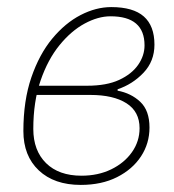

<svg xmlns="http://www.w3.org/2000/svg" viewBox="-20 -510 490 542"><path d="M208 12Q133 12 89.5 -29Q46 -70 46 -140Q46 -226 68.5 -291.5Q91 -357 127.5 -401Q164 -445 207.5 -467.5Q251 -490 294 -490Q356 -490 386 -463.5Q416 -437 416 -384Q416 -337 385 -304.5Q354 -272 312 -258V-254Q350 -247 376 -222.5Q402 -198 402 -150Q402 -105 378 -68.5Q354 -32 310.5 -10Q267 12 208 12ZM210 -14Q257 -14 294 -32Q331 -50 352.5 -80.5Q374 -111 374 -148Q374 -195 337 -218.5Q300 -242 235 -242H69L74 -268H226Q281 -268 316.5 -284.5Q352 -301 370 -327Q388 -353 388 -382Q388 -464 292 -464Q257 -464 219 -443.5Q181 -423 148 -382.5Q115 -342 94.5 -282.5Q74 -223 74 -146Q74 -85 110 -49.5Q146 -14 210 -14Z"/></svg>

Font: Source Sans 3 ExtraLight
Style: Italic
Weight: 250
Italic angle: -11°
Designer: Paul D. Hunt
Foundry: Adobe
Version: Version 3.046;hotconv 1.0.118;makeotfexe 2.5.65603